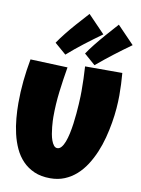

<svg xmlns="http://www.w3.org/2000/svg" viewBox="-107 -1068 849 1160"><g transform="rotate(10 317.5 -487.5)"><path d="M608.9 -543Q608.9 -506.8 605.5 -463.4Q602.1 -419.9 594.2 -373.5Q586.4 -327.1 574 -279.5Q561.5 -231.9 543 -188Q524.4 -144 499.8 -105.7Q475.1 -67.4 443.1 -38.8Q411.1 -10.3 371.6 6.1Q332 22.5 283.7 22.5Q227.1 22.5 185.3 4.2Q143.6 -14.2 113.8 -45.2Q84 -76.2 64.9 -117.4Q45.9 -158.7 35.2 -204.8Q24.4 -251 20.3 -299.1Q16.1 -347.2 16.1 -391.6Q16.1 -460 22.9 -528.1Q29.8 -596.2 42.5 -664.1L271 -655.3Q257.8 -578.6 248.3 -501.2Q238.8 -423.8 238.8 -345.7Q238.8 -337.4 239.5 -321Q240.2 -304.7 242.2 -284.4Q244.1 -264.2 247.8 -242.9Q251.5 -221.7 257.8 -204.1Q264.2 -186.5 273.2 -175.3Q282.2 -164.1 294.4 -164.1Q308.6 -164.1 319.8 -177.5Q331.1 -190.9 339.6 -213.4Q348.1 -235.8 354.5 -265.1Q360.8 -294.4 365.2 -326.2Q369.6 -357.9 372.3 -389.6Q375 -421.4 376.7 -448.7Q378.4 -476.1 378.9 -497.1Q379.4 -518.1 379.4 -528.3Q379.4 -566.4 378.2 -604.2Q377 -642.1 374.5 -679.7H603Q608.9 -612.3 608.9 -543ZM449.7 -889.2Q396.5 -851.1 345.2 -811.8Q293.9 -772.5 244.6 -729L174.3 -789.6Q182.6 -802.7 194.6 -818.6Q206.5 -834.5 220 -851.6Q233.4 -868.7 248 -886Q262.7 -903.3 276.9 -919.4Q309.6 -957 346.2 -996.6ZM635.3 -856Q582 -817.9 531 -778.8Q480 -739.7 429.2 -696.8L360.8 -756.3Q369.1 -769.5 380.9 -785.2Q392.6 -800.8 406.2 -817.9Q419.9 -835 434.3 -852.3Q448.7 -869.6 462.9 -885.7Q495.6 -923.3 531.7 -963.4Z"/></g></svg>

Font: Luckiest Guy
Style: Regular
Weight: 400
Designer: Astigmatic (AOETI)
Foundry: Astigmatic (AOETI)
Version: Version 1.000